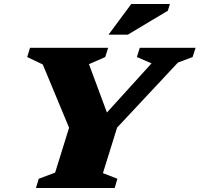

<svg xmlns="http://www.w3.org/2000/svg" viewBox="-20 -936 994 956"><path d="M734.5 -620.5 661.5 -652 676 -698H954L939 -652L866 -624.5L563 -300.5L492.5 -74L564.5 -46L551 0H159L173 -46L254.5 -76.5L324 -300L193 -615L115.5 -652L129.5 -698H518.5L504 -652L423 -616.5L525.5 -340.5L480 -340ZM520.5 -763.5 633.5 -916H826L815.5 -882.5L616.5 -763.5Z"/></svg>

Font: Newsreader 9pt ExtraBold
Style: Italic
Weight: 800
Italic angle: -17°
Designer: Hugues Gentile
Foundry: Production Type
Version: Version 1.003